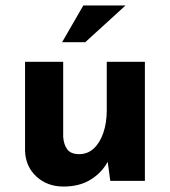

<svg xmlns="http://www.w3.org/2000/svg" viewBox="-20 -664 624 705"><path d="M213 21Q154 21 114 -15.5Q74 -52 72 -110V-437H212V-162Q214 -133 227 -115.5Q240 -98 271 -98Q302 -98 324.5 -119Q347 -140 359.5 -176.5Q372 -213 372 -259V-437H512V0H385L374 -80L376 -71Q354 -30 313 -4.5Q272 21 213 21ZM441 -644 293 -509H208L286 -644Z"/></svg>

Font: Reem Kufi Fun
Style: Regular
Weight: 400
Designer: Khaled Hosny
Version: Version 1.005